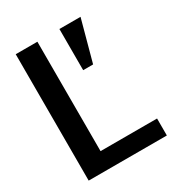

<svg xmlns="http://www.w3.org/2000/svg" viewBox="-167 -811 856 921"><g transform="rotate(-30 260.5 -350.0)"><path d="M56 0V-700H176V-94H489V0ZM298 -472V-700H415L353 -472Z"/></g></svg>

Font: Host Grotesk SemiBold
Style: Regular
Weight: 600
Designer: Doukan Karapınar
Foundry: Element Type
Version: Version 1.003